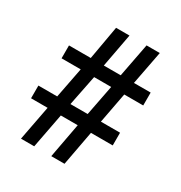

<svg xmlns="http://www.w3.org/2000/svg" viewBox="-168 -834 900 955"><g transform="rotate(30 282.0 -357.0)"><path d="M89 0 127 -199H32V-272H140L174 -447H64V-521H189L223 -714H300L264 -521H361L398 -714H474L437 -521H533V-447H424L391 -272H501V-199H376L339 0H263L300 -199H203L165 0ZM216 -272H315L349 -447H251Z"/></g></svg>

Font: Noto Serif Gujarati ExtraBold
Style: Regular
Weight: 800
Version: Version 2.102